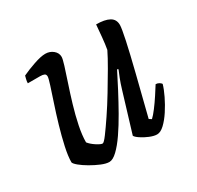

<svg xmlns="http://www.w3.org/2000/svg" viewBox="-115 -631 781 763"><g transform="rotate(-30 275.0 -250.0)"><path d="M183 0Q168 0 146.5 -9Q125 -18 103.5 -30.5Q82 -43 67.5 -55Q53 -67 51 -74Q51 -102 60 -143Q69 -184 82 -228.5Q95 -273 108.5 -313Q122 -353 131 -381.5Q140 -410 140 -417Q140 -427 133 -430Q126 -433 114 -433H58Q58 -442 60.5 -451.5Q63 -461 64 -465Q89 -477 122.5 -488.5Q156 -500 176 -500Q197 -500 212 -487.5Q227 -475 227 -457Q227 -448 218.5 -420.5Q210 -393 197 -354.5Q184 -316 171 -272.5Q158 -229 149.5 -187.5Q141 -146 141 -114Q151 -101 169.5 -89Q188 -77 196 -77Q202 -77 219.5 -100.5Q237 -124 262 -161Q287 -198 313 -241Q339 -284 362 -323.5Q385 -363 398 -390Q402 -412 405 -443.5Q408 -475 410 -500Q449 -500 470 -488.5Q491 -477 491 -451Q491 -436 480 -384.5Q469 -333 449 -253Q429 -173 403 -70L414 -63Q425 -73 440.5 -93.5Q456 -114 471 -137Q486 -160 496 -176Q504 -176 511 -172Q518 -168 521 -163Q515 -142 501.5 -114Q488 -86 471 -60Q454 -34 436 -17Q418 0 402 0Q388 0 368.5 -8Q349 -16 333.5 -26.5Q318 -37 315 -44L369 -222Q377 -249 385.5 -270.5Q394 -292 398 -301L393 -304Q376 -270 354.5 -229Q333 -188 310 -147.5Q287 -107 264 -73.5Q241 -40 220 -20Q199 0 183 0Z"/></g></svg>

Font: Texturina
Style: Italic
Weight: 400
Italic angle: -11°
Designer: Guillermo Torres Carreño
Foundry: Omnibus-Type
Version: Version 1.002; ttfautohint (v1.8.3)